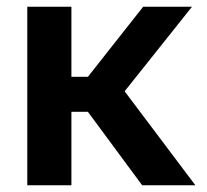

<svg xmlns="http://www.w3.org/2000/svg" viewBox="-20 -550 615 570"><path d="M61 0V-530H192V-322H241L405 -530H550L350 -279L560 0H402L241 -218H192V0Z"/></svg>

Font: Golos Text SemiBold
Style: Regular
Weight: 600
Designer: A.Korolkova, Vitaly Kuzmin
Foundry: ParaType Ltd
Version: Version 2.004